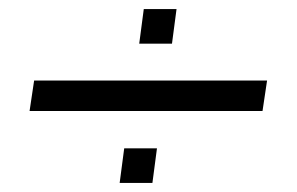

<svg xmlns="http://www.w3.org/2000/svg" viewBox="-20 -466 653 422"><path d="M45 -222 55 -289H567L557 -222ZM243 -64 253 -140H325L315 -64ZM286 -370 296 -446H368L358 -370Z"/></svg>

Font: Chivo Medium ExtraLight
Style: Italic
Weight: 250
Italic angle: -8.05°
Version: Version 2.002